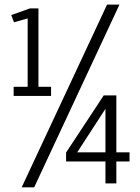

<svg xmlns="http://www.w3.org/2000/svg" viewBox="-20 -777 596 817"><path d="M261.2 -89.8V-127.9L421.4 -371.1H475.1V-128.9H531.2V-89.8H475.1V3.4H428.7V-89.8ZM308.6 -128.9H428.7V-314ZM27.8 -712.9 107.4 -741.2H143.6V-407.7H197.3V-368.7H38.1V-407.7H97.7V-698.7L39.6 -682.1ZM72.3 20 435.5 -757.3H488.3L125.5 20Z"/></svg>

Font: News Cycle
Style: Regular
Weight: 500
Version: Version 0.5.2